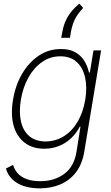

<svg xmlns="http://www.w3.org/2000/svg" viewBox="-20 -824 615 1060"><path d="M199.2 215.8Q148.4 215.8 109.9 202.6Q71.3 189.5 46.6 164.8Q22 140.1 12.7 106.4L52.2 86.4Q59.6 112.3 77.9 132.8Q96.2 153.3 127.2 164.8Q158.2 176.3 202.6 176.3Q280.8 176.3 335.4 135.5Q390.1 94.7 402.8 11.2L424.3 -124.5H420.4Q402.3 -89.4 373.5 -61.8Q344.7 -34.2 306.9 -18.6Q269 -2.9 224.1 -2.9Q159.7 -2.9 116.2 -36.1Q72.8 -69.3 55.4 -130.1Q38.1 -190.9 51.8 -272.9Q65.4 -355 103 -418.2Q140.6 -481.4 195.6 -517.6Q250.5 -553.7 316.4 -553.2Q363.3 -553.7 395 -535.9Q426.8 -518.1 445.1 -488.5Q463.4 -459 471.2 -423.8H476.1L496.1 -545.9H538.1L445.3 13.2Q434.1 81.5 399.9 126.5Q365.7 171.4 314.2 193.6Q262.7 215.8 199.2 215.8ZM231.4 -43Q286.1 -43.5 331.3 -71Q376.5 -98.6 407.5 -150.4Q438.5 -202.1 450.7 -273.4Q461.9 -342.3 449.7 -396.5Q437.5 -450.7 403.3 -481.9Q369.1 -513.2 313 -513.2Q257.3 -513.2 211.9 -481.4Q166.5 -449.7 136.5 -395.3Q106.4 -340.8 95.2 -273.4Q84 -205.6 95.7 -153.6Q107.4 -101.6 141.6 -72.5Q175.8 -43.5 231.4 -43ZM317.9 -615.2 324.2 -648.4Q330.1 -680.7 341.8 -707.3Q353.5 -733.9 372.1 -757.6Q390.6 -781.2 418 -804.2L439 -780.3Q406.2 -744.6 392.3 -715.3Q378.4 -686 371.1 -645.5L366.2 -615.2Z"/></svg>

Font: Inter Tight ExtraLight
Style: Italic
Weight: 250
Italic angle: -9.39999°
Designer: Rasmus Andersson
Foundry: rsms
Version: Version 3.004